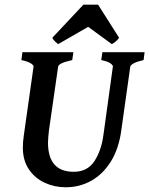

<svg xmlns="http://www.w3.org/2000/svg" viewBox="-20 -790 641 824"><path d="M600.6 -565.9 596.2 -532.2Q567.9 -525.9 554.2 -518.3Q540.5 -510.7 539.1 -504.4L500.5 -230Q489.7 -151.4 455.8 -96.9Q421.9 -42.5 371.8 -14.4Q321.8 13.7 262.2 13.7Q213.4 13.7 171.4 -5.9Q129.4 -25.4 103.8 -63.5Q78.1 -101.6 78.1 -156.2Q78.1 -180.2 82 -207.5L124 -504.4Q125 -509.8 112.8 -517.8Q100.6 -525.9 71.8 -532.2L76.2 -565.9H294.9L290 -532.2Q232.4 -519.5 229.5 -504.4L189.9 -229Q188.5 -215.8 187.3 -202.9Q186 -189.9 186 -178.2Q186 -52.7 296.4 -52.7Q355 -52.7 385 -98.1Q415 -143.6 423.8 -210.4L464.4 -504.4Q465.3 -509.8 454.6 -517.8Q443.8 -525.9 414.6 -532.2L419.4 -565.9ZM491.2 -627.9Q485.4 -619.1 476.1 -611.6Q466.8 -604 460 -600.6L358.4 -674.8L229.5 -600.6Q225.6 -603.5 217 -611.3Q208.5 -619.1 204.6 -627.9L337.9 -770H400.9Z"/></svg>

Font: Dai Banna SIL SemiBold
Style: Italic
Weight: 600
Italic angle: -11°
Designer: Victor Gaultney
Foundry: SIL International
Version: Version 4.000